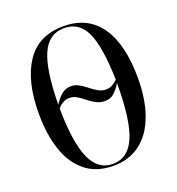

<svg xmlns="http://www.w3.org/2000/svg" viewBox="-133 -833 877 951"><g transform="rotate(-20 305.5 -357.5)"><path d="M305 10Q217 10 159 -36Q101 -82 72.5 -165Q44 -248 44 -359Q44 -530 109 -627.5Q174 -725 306 -725Q434 -725 500 -630Q566 -535 566 -358Q566 -245 535.5 -162Q505 -79 446.5 -34.5Q388 10 305 10ZM399 -358Q416 -358 431.5 -366Q447 -374 460 -387Q456 -559 421 -637Q386 -715 306 -715Q225 -715 188.5 -633Q152 -551 150 -368Q166 -395 188 -414Q210 -433 239 -433Q262 -433 282 -421.5Q302 -410 320.5 -395Q339 -380 358 -369Q377 -358 399 -358ZM305 0Q385 0 422.5 -86.5Q460 -173 460 -370Q442 -340 422.5 -323Q403 -306 375 -306Q350 -306 329 -317Q308 -328 289.5 -343Q271 -358 252.5 -369.5Q234 -381 213 -381Q194 -381 178 -372Q162 -363 150 -348Q152 -170 189 -85Q226 0 305 0Z"/></g></svg>

Font: Noto Serif Display ExtraCondensed Medium
Style: Regular
Weight: 500
Width: 2
Designer: Monotype Design Team
Foundry: Monotype Imaging Inc.
Version: Version 2.009